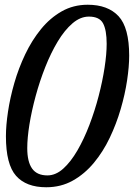

<svg xmlns="http://www.w3.org/2000/svg" viewBox="-20 -780 565 810"><path d="M95 -155Q95 -97.5 115.5 -68.8Q136 -40 180 -40Q215 -40 246.8 -68.5Q278.5 -97 306.5 -145.2Q334.5 -193.5 357.2 -253Q380 -312.5 396.2 -375Q412.5 -437.5 421.2 -494.8Q430 -552 430 -595Q430 -653 414.8 -681.5Q399.5 -710 355 -710Q319 -710 285.8 -681.5Q252.5 -653 223.5 -604.8Q194.5 -556.5 171 -497Q147.5 -437.5 130.5 -375Q113.5 -312.5 104.2 -255.2Q95 -198 95 -155ZM175 10Q90.5 10 47.8 -38.2Q5 -86.5 5 -205Q5 -251 13.8 -309.2Q22.5 -367.5 40.5 -430Q58.5 -492.5 86.5 -551.2Q114.5 -610 152.8 -657Q191 -704 240.2 -732Q289.5 -760 350 -760Q435 -760 480 -711.8Q525 -663.5 525 -545Q525 -499.5 516.2 -441Q507.5 -382.5 489.2 -320Q471 -257.5 443 -198.8Q415 -140 376 -93Q337 -46 287 -18Q237 10 175 10Z"/></svg>

Font: Besley* Condensed
Style: Italic
Weight: 400
Width: 3
Italic angle: -13°
Designer: Owen Earl
Foundry: indestructible type*
Version: Version 3.000; ttfautohint (v1.8.3)